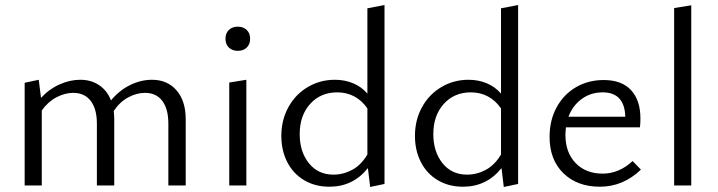

<svg xmlns="http://www.w3.org/2000/svg" viewBox="-20 -737 2855 763"><path d="M718 -263V0H649V-246Q649 -304 625 -336Q601 -368 556 -368Q523 -368 489.5 -350Q456 -332 432 -296Q434 -276 434 -263V0H365V-246Q365 -304 340.5 -336Q316 -368 271 -368Q238 -368 204.5 -350.5Q171 -333 146 -298V0H78V-408L134 -420L143 -348Q175 -383 216.5 -401.5Q258 -420 299 -420Q342 -420 374 -398.5Q406 -377 421 -338Q454 -378 497 -399Q540 -420 584 -420Q645 -420 681.5 -378Q718 -336 718 -263Z M891 -409 959 -420V0H891ZM876 -583Q876 -605 889.5 -618Q903 -631 925 -631Q947 -631 960.5 -618Q974 -605 974 -583Q974 -561 960.5 -548Q947 -535 925 -535Q903 -535 889.5 -548Q876 -561 876 -583Z M1508 -717V-6L1451 6L1442 -69Q1383 5 1289 5Q1232 5 1188.5 -21Q1145 -47 1121.5 -93Q1098 -139 1098 -197Q1098 -260 1126 -311Q1154 -362 1203 -391Q1252 -420 1311 -420Q1350 -420 1383.5 -406Q1417 -392 1440 -365V-704ZM1440 -123V-306Q1419 -337 1388.5 -353.5Q1358 -370 1320 -370Q1254 -370 1212.5 -324Q1171 -278 1171 -204Q1171 -134 1207.5 -88.5Q1244 -43 1305 -43Q1344 -43 1379.5 -62Q1415 -81 1440 -123Z M2039 -717V-6L1982 6L1973 -69Q1914 5 1820 5Q1763 5 1719.5 -21Q1676 -47 1652.5 -93Q1629 -139 1629 -197Q1629 -260 1657 -311Q1685 -362 1734 -391Q1783 -420 1842 -420Q1881 -420 1914.5 -406Q1948 -392 1971 -365V-704ZM1971 -123V-306Q1950 -337 1919.5 -353.5Q1889 -370 1851 -370Q1785 -370 1743.5 -324Q1702 -278 1702 -204Q1702 -134 1738.5 -88.5Q1775 -43 1836 -43Q1875 -43 1910.5 -62Q1946 -81 1971 -123Z M2527 -63Q2456 5 2364 5Q2274 5 2219 -48.5Q2164 -102 2164 -193Q2164 -259 2192 -310.5Q2220 -362 2269 -390.5Q2318 -419 2379 -419Q2451 -419 2488 -378.5Q2525 -338 2525 -267Q2525 -243 2523 -231H2229Q2227 -211 2227 -201Q2227 -131 2267.5 -89Q2308 -47 2375 -47Q2440 -47 2494 -97ZM2239 -273H2465Q2462 -370 2375 -370Q2328 -370 2292 -344Q2256 -318 2239 -273Z M2659 -705 2727 -716V0H2659Z"/></svg>

Font: Ysabeau
Style: Regular
Weight: 400
Designer: Christian Thalmann (Catharsis Fonts)
Version: Version 0.003